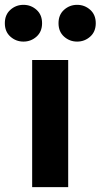

<svg xmlns="http://www.w3.org/2000/svg" viewBox="-63 -774 416 794"><path d="M70 0V-526H219V0ZM256 -602Q225 -602 202 -622.5Q179 -643 179 -678Q179 -713 202 -733.5Q225 -754 256 -754Q287 -754 310 -733.5Q333 -713 333 -678Q333 -643 310 -622.5Q287 -602 256 -602ZM34 -602Q3 -602 -20 -622.5Q-43 -643 -43 -678Q-43 -713 -20 -733.5Q3 -754 34 -754Q65 -754 88 -733.5Q111 -713 111 -678Q111 -643 88 -622.5Q65 -602 34 -602Z"/></svg>

Font: Ubuntu Sans ExtraBold
Style: Regular
Weight: 800
Designer: Dalton Maag Ltd
Foundry: Dalton Maag Ltd
Version: Version 1.006; ttfautohint (v1.8.4.7-5d5b)